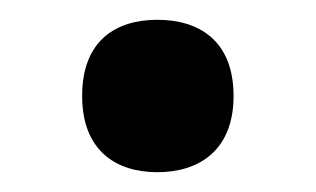

<svg xmlns="http://www.w3.org/2000/svg" viewBox="-20 -161 319 194"><path d="M63 -64C63 -9 97 13 139 13C181 13 216 -9 216 -64C216 -120 181 -141 139 -141C97 -141 63 -120 63 -64Z"/></svg>

Font: Noto Sans Tai Tham SemiBold
Style: Regular
Weight: 600
Designer: Monotype Design Team 2013. Revised by David WIlliams 2020
Foundry: Monotype Imaging Inc.
Version: Version 2.002